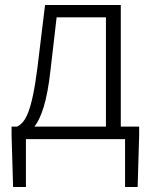

<svg xmlns="http://www.w3.org/2000/svg" viewBox="-20 -553 603 763"><path d="M117 -50C143 -84 167 -147 181 -277L205 -484H401V-50ZM460 -50V-533H159L129 -286C106 -104 80 -66 48 -50H26V-15L32 190H83V0H477V190H527L533 -15V-50Z"/></svg>

Font: Noto Sans Japanese Light
Style: Regular
Weight: 300
Designer: Ryoko NISHIZUKA (kana & ideographs); Paul D. Hunt (Latin, Greek & Cyrillic); Wenlong ZHANG (bopomofo); Sandoll Communica
Foundry: Adobe Systems Incorporated
Version: Version 1.000;PS 1;hotconv 1.0.78;makeotf.lib2.5.61930